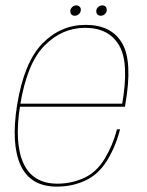

<svg xmlns="http://www.w3.org/2000/svg" viewBox="-20 -690 548 714"><path d="M191.5 4 193.5 -7Q102 -7 67.2 -82.8Q32.5 -158.5 55 -299Q80 -454 145.2 -520.2Q210.5 -586.5 296.5 -586.5Q385 -586.5 423.2 -520.8Q461.5 -455 433.5 -299L439.5 -304.5H51L49 -293H444.5Q445.5 -298 446 -301.5Q474 -461 434.2 -529.2Q394.5 -597.5 298.5 -597.5Q205.5 -597.5 137.5 -528Q69.5 -458.5 43.5 -299Q20.5 -153.5 57 -74.8Q93.5 4 191.5 4ZM193.5 -7 191.5 4Q248.5 4 297.2 -18.5Q346 -41 378 -92.8Q410 -144.5 426.5 -209H415Q399.5 -149.5 368.8 -99Q338 -48.5 291.5 -27.8Q245 -7 193.5 -7ZM258 -631.5Q266.5 -631.5 273.5 -637.8Q280.5 -644 280.5 -653.5Q280.5 -661 275.8 -665.5Q271 -670 264 -670Q255.5 -670 248.5 -663.8Q241.5 -657.5 241.5 -648Q241.5 -640.5 246 -636Q250.5 -631.5 258 -631.5ZM355 -631.5Q363.5 -631.5 370.2 -637.8Q377 -644 377 -653.5Q377 -661 372.5 -665.5Q368 -670 360.5 -670Q352 -670 345 -663.8Q338 -657.5 338 -648Q338 -640.5 342.5 -636Q347 -631.5 355 -631.5Z"/></svg>

Font: Anybody UltraCondensed Thin Thin
Style: Italic
Weight: 250
Italic angle: -10°
Version: Version 1.111